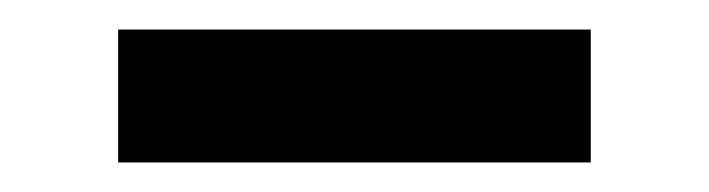

<svg xmlns="http://www.w3.org/2000/svg" viewBox="-20 -365 480 130"><path d="M60 -255V-345H380V-255Z"/></svg>

Font: Gully ECD Medium
Style: Regular
Weight: 500
Width: 2
Designer: jaikishan Patel
Foundry: MagicType
Version: Version 1.000;Glyphs 3.2 (3242)